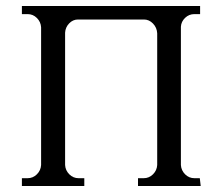

<svg xmlns="http://www.w3.org/2000/svg" viewBox="-20 -620 743 640"><path d="M649 0H440V-26H459Q477 -26 490 -39Q503 -52 504 -70V-509Q503 -528 490 -541.5Q477 -555 460 -555H240Q223 -555 210.5 -542Q198 -529 197 -511V-70Q198 -52 211 -39Q224 -26 242 -26H261V0H53V-26H72Q90 -26 103 -39Q116 -52 117 -70V-529Q116 -547 103 -560Q90 -573 72 -573H53V-600H647V-573H628Q610 -573 597 -560.5Q584 -548 583 -531V-70Q584 -52 597 -39Q610 -26 628 -26H646Z"/></svg>

Font: Constantine
Style: Regular
Weight: 400
Designer: Dukom Design
Version: Version 1.001;PS 001.001;hotconv 1.0.56;makeotf.lib2.0.21325